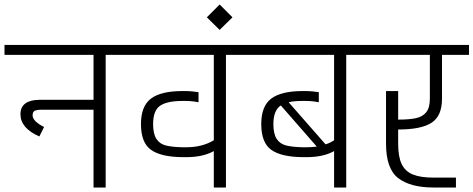

<svg xmlns="http://www.w3.org/2000/svg" viewBox="-30 -834 2106 854"><path d="M560 -634V-590H440V0H386V-346H156Q133 -346 124 -341Q115 -336 115 -321Q115 -295 166 -269L145 -227Q61 -264 61 -326Q61 -358 83 -374Q105 -390 146 -390H386V-590H-10V-634Z M1095 -634V-590H975V0H921V-162Q873 -135 799 -135H781Q685 -136 641 -168Q597 -200 597 -282Q597 -362 641.5 -395.5Q686 -429 781 -429H793Q808 -429 825 -427.5Q842 -426 853 -424V-379Q826 -385 793 -385H781Q714 -385 682.5 -364Q651 -343 651 -282Q651 -239 665.5 -216.5Q680 -194 707.5 -187Q735 -180 781 -179H799Q869 -179 921 -210V-590H540V-634Z M890 -757 947 -814 1004 -757 947 -701Z M1630 -634V-590H1510V0H1456V-162Q1408 -135 1334 -135H1316Q1220 -136 1176 -168Q1132 -200 1132 -282Q1132 -362 1176.5 -395.5Q1221 -429 1316 -429H1328Q1343 -429 1360 -427.5Q1377 -426 1388 -424V-379Q1361 -385 1328 -385H1316Q1274 -385 1254 -379L1418 -192Q1436 -197 1456 -210V-590H1075V-634ZM1334 -179Q1356 -179 1379 -182L1219 -365Q1186 -343 1186 -282Q1186 -239 1200.5 -216.5Q1215 -194 1242.5 -187Q1270 -180 1316 -179Z M1741 -258V-195Q1741 -137 1756.5 -104.5Q1772 -72 1806 -58Q1840 -44 1898 -44H1998V0H1898Q1796 0 1741.5 -41.5Q1687 -83 1687 -195V-429H1741V-302H1742Q1791 -302 1820.5 -308.5Q1850 -315 1866 -335Q1882 -355 1882 -395V-590H1610V-634H2056V-590H1936V-395Q1936 -318 1889.5 -288Q1843 -258 1742 -258Z"/></svg>

Font: Biryani UltraLight
Style: Regular
Weight: 250
Designer: Dan Reynolds and Mathieu Réguer
Foundry: Dan Reynolds and Mathieu Réguer
Version: Version 1.003; ttfautohint (v1.1) -l 5 -r 5 -G 72 -x 0 -D la